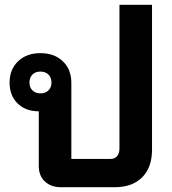

<svg xmlns="http://www.w3.org/2000/svg" viewBox="-20 -782 717 802"><path d="M615 -762V-156Q615 -83 574 -41.5Q533 0 459 0H234Q193 0 167.5 -24Q142 -48 142 -88V-317Q87 -317 53.5 -350Q20 -383 20 -437Q20 -492 55.5 -526Q91 -560 149 -560Q207 -560 242.5 -526Q278 -492 278 -437V-118H440Q459 -118 469 -129.5Q479 -141 479 -162V-762ZM149 -392Q170 -392 182.5 -404.5Q195 -417 195 -437Q195 -458 182.5 -470.5Q170 -483 149 -483Q128 -483 115.5 -470.5Q103 -458 103 -437Q103 -417 115.5 -404.5Q128 -392 149 -392Z"/></svg>

Font: Stavian Bold
Style: Bold
Weight: 700
Version: Version 1.000; ttfautohint (v1.6)